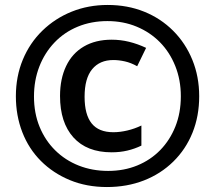

<svg xmlns="http://www.w3.org/2000/svg" viewBox="-20 -744 868 774"><path d="M430 -130Q330 -130 276 -190Q222 -250 222 -357Q222 -426 246.5 -477.5Q271 -529 318 -556.5Q365 -584 430 -584Q466 -584 500.5 -575.5Q535 -567 569 -551L533 -477Q508 -491 483.5 -496.5Q459 -502 437 -502Q382 -502 351.5 -465Q321 -428 321 -354Q321 -282 349.5 -246.5Q378 -211 437 -211Q464 -211 493.5 -218Q523 -225 550 -238V-157Q523 -144 493.5 -137Q464 -130 430 -130ZM411 10Q329 10 261.5 -18Q194 -46 145 -95Q96 -144 70 -211Q44 -278 44 -356Q44 -436 72 -503.5Q100 -571 151 -620.5Q202 -670 269 -697Q336 -724 414 -724Q494 -724 561 -697Q628 -670 678 -620Q728 -570 755.5 -502.5Q783 -435 783 -356Q783 -276 756 -209Q729 -142 678.5 -92.5Q628 -43 560 -16.5Q492 10 411 10ZM416 -55Q480 -55 533.5 -77Q587 -99 626 -139Q665 -179 687 -234Q709 -289 709 -356Q709 -422 686.5 -478Q664 -534 624.5 -574Q585 -614 531 -636.5Q477 -659 413 -659Q348 -659 293.5 -636.5Q239 -614 199.5 -572.5Q160 -531 138.5 -475.5Q117 -420 117 -355Q117 -288 139.5 -233Q162 -178 202.5 -138Q243 -98 297.5 -76.5Q352 -55 416 -55Z"/></svg>

Font: Noto Sans Condensed
Style: Regular
Weight: 400
Width: 3
Version: Version 2.013